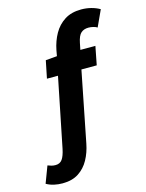

<svg xmlns="http://www.w3.org/2000/svg" viewBox="-240 -793 815 1069"><g transform="rotate(-15 167.5 -258.5)"><path d="M-14.8 196.1Q-39.4 196.1 -62.9 190.9Q-86.3 185.8 -107.4 173.9L-71 77.7Q-60 82.1 -49.3 84.9Q-38.5 87.7 -26.3 87.7Q-0.9 87.7 12.5 69Q25.9 50.3 34.2 10.1L114.9 -389.4H51.3L71.8 -490.5L137.4 -496.1L143.3 -528.8Q153.3 -579.9 176.7 -621.4Q200.2 -663 239.1 -687.8Q278 -712.6 334.8 -712.6Q363.8 -712.6 391.1 -705.7Q418.4 -698.8 441.1 -685.6L397.8 -591.5Q389.9 -597 375.6 -600.6Q361.3 -604.2 347.7 -604.2Q321.4 -604.2 304.8 -589.7Q288.2 -575.3 280 -533.7L272.5 -496.1H359.1L338.3 -389.4H250L169.7 16Q160.1 66 137.7 106.7Q115.4 147.4 78.2 171.8Q40.9 196.1 -14.8 196.1Z"/></g></svg>

Font: Source Sans 3
Style: Italic
Weight: 200
Italic angle: -11°
Designer: Paul D. Hunt
Foundry: Adobe
Version: Version 3.046;hotconv 1.0.118;makeotfexe 2.5.65603